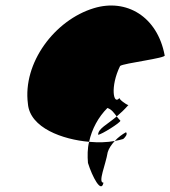

<svg xmlns="http://www.w3.org/2000/svg" viewBox="-20 -564 604 681"><path d="M79 -196C86 -110 203 -69 296 -61C306 -107 329 -149 361 -181C376 -176 384 -164 394 -151C407 -162 421 -175 435 -191C428 -193 401 -212 404 -217C382 -188 370 -257 406 -330C418 -340 573 -358 564 -368C538 -506 428 -570 313 -535C174 -493 60 -341 79 -196ZM296 -61C290 -37 290 -11 292 14C307 62 339 124 347 84C326 84 355 20 362 -24C366 -38 376 -52 387 -64C360 -59 329 -58 296 -61ZM328 -86C339 -86 409 -130 407 -136C402 -141 398 -146 394 -151C360 -122 328 -108 328 -86ZM404 -218V-217ZM387 -64C397 -66 408 -68 417 -71C423 -76 434 -88 427 -95C414 -88 399 -77 387 -64ZM436 -192 435 -191C436 -191 437 -191 436 -190Z"/></svg>

Font: Ampere
Style: CndIta
Weight: 400
Version: Version 1